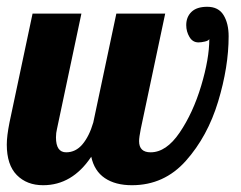

<svg xmlns="http://www.w3.org/2000/svg" viewBox="-28 -540 709 566"><path d="M21.5 -24C41.2 -4 67 6 99 6C156.3 6 203.7 -22 241 -78C247 -50 260.3 -29 281 -15C301.7 -1 328.3 6 361 6C424.3 6 477.3 -18 520 -66C562.7 -114 594.3 -172.2 615 -240.5C635.7 -308.8 646 -373 646 -433C646 -458.3 641 -479.2 631 -495.5C621 -511.8 605 -520 583 -520C562.3 -520 546.8 -515 536.5 -505C526.2 -495 521 -482 521 -466C521 -453.3 524.2 -441.7 530.5 -431C536.8 -420.3 545.7 -415 557 -415C562.3 -415 568.7 -415.8 576 -417.5C583.3 -419.2 587.7 -421.7 589 -425C589 -386.3 581 -340.3 565 -287C549 -233.7 527.8 -187.7 501.5 -149C475.2 -110.3 446.7 -91 416 -91C393.3 -91 382 -102 382 -124C382 -131.3 383.7 -143.3 387 -160L459 -500H315L247 -179C239 -151.7 228.3 -130.2 215 -114.5C201.7 -98.8 185.7 -91 167 -91C147 -91 137 -105.7 137 -135C137 -143.7 138 -152 140 -160L212 -500H68L0 -179C-5.3 -152.3 -8 -130.7 -8 -114C-8 -74 1.8 -44 21.5 -24Z"/></svg>

Font: DonutKreme
Style: Regular
Weight: 400
Designer: Impallari Type
Foundry: Impallari Type
Version: Version 2.100